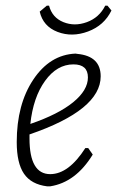

<svg xmlns="http://www.w3.org/2000/svg" viewBox="-20 -651 413 677"><path d="M359 -631 373 -614Q347 -561 290.5 -540Q234 -519 183 -538.5Q132 -558 120 -610L145 -631H153Q164 -589 203.5 -573Q243 -557 286.5 -573Q330 -589 351 -631ZM307 -106Q247 -8 157 6H146Q90 -1 64.5 -38.5Q39 -76 39 -150Q39 -283 97.5 -370.5Q156 -458 246 -462L253 -461Q335 -453 335 -382Q335 -263 84 -177V-163Q84 -37 157 -37Q222 -37 281 -129H291ZM239 -424Q181 -424 139 -366Q97 -308 87 -214Q186 -248 238 -290.5Q290 -333 290 -378Q290 -424 239 -424Z"/></svg>

Font: Alegreya Sans Light
Style: Italic
Weight: 300
Italic angle: -7°
Designer: Juan Pablo del Peral
Foundry: Huerta Tipografica
Version: Version 2.007